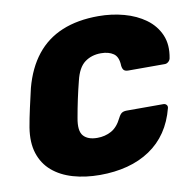

<svg xmlns="http://www.w3.org/2000/svg" viewBox="-80 -791 888 882"><g transform="rotate(-10 364.0 -350.0)"><path d="M317 10Q249 10 192 -6.5Q135 -23 96 -56.5Q57 -90 40.5 -141Q24 -192 35 -261Q42 -302 52.5 -349Q63 -396 73 -439Q97 -529 145 -589.5Q193 -650 265.5 -680Q338 -710 435 -710Q497 -710 554 -694.5Q611 -679 653.5 -648Q696 -617 716 -570.5Q736 -524 724 -462Q722 -453 714.5 -446.5Q707 -440 698 -440H528Q514 -440 507.5 -446Q501 -452 499 -467Q498 -509 475.5 -524.5Q453 -540 417 -540Q373 -540 341.5 -516.5Q310 -493 296 -434Q275 -352 260 -266Q249 -207 269.5 -183.5Q290 -160 334 -160Q370 -160 399.5 -176Q429 -192 449 -233Q457 -249 465.5 -254.5Q474 -260 489 -260H659Q668 -260 673.5 -254Q679 -248 677 -239Q661 -177 629.5 -130.5Q598 -84 551 -52.5Q504 -21 445 -5.5Q386 10 317 10Z"/></g></svg>

Font: Rubik Light ExtraBold
Style: Italic
Weight: 800
Italic angle: -12°
Version: Version 2.104